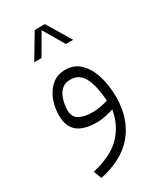

<svg xmlns="http://www.w3.org/2000/svg" viewBox="-208 -655 845 994"><g transform="rotate(-30 215.0 -158.0)"><path d="M175.3 -575.7H235.8L322.3 -432.1H278.8L205.6 -556.6L132.8 -432.1H89.4ZM317.4 -19Q297.9 -12.7 270.3 -6.3Q242.7 0 218.8 0Q138.2 0 100.3 -31.7Q62.5 -63.5 62.5 -129.9Q62.5 -176.3 78.9 -219.5Q95.2 -262.7 127.7 -290.5Q160.2 -318.4 209 -318.4Q261.7 -318.4 296.9 -283.4Q332 -248.5 349.6 -191.2Q367.2 -133.8 367.2 -66.4Q367.2 62 298.8 146.5Q230.5 231 91.3 260.7L72.8 212.9Q186.5 187.5 244.6 128.2Q302.7 68.8 317.4 -19ZM315.9 -71.8Q311 -155.8 286.4 -208.5Q261.7 -261.2 205.1 -261.2Q176.8 -261.2 158.9 -247.3Q141.1 -233.4 131.3 -212.2Q121.6 -190.9 117.7 -169.4Q113.8 -147.9 113.8 -132.3Q113.8 -90.3 143.3 -73.5Q172.9 -56.6 221.2 -56.6Q244.1 -56.6 269 -61Q293.9 -65.4 315.9 -71.8Z"/></g></svg>

Font: Vazir Thin
Style: Thin
Weight: 100
Designer: Saber Rastikerdar
Foundry: Saber Rastikerdar
Version: Version 30.0.0